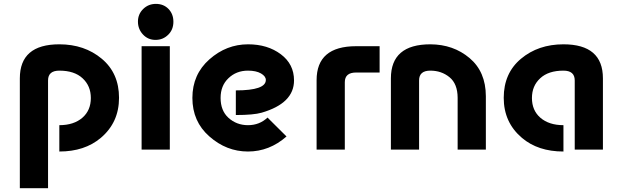

<svg xmlns="http://www.w3.org/2000/svg" viewBox="-20 -777 3234 997"><path d="M288.1 9.8V-127Q363.3 -127 408.2 -166Q451.7 -204.1 451.7 -268.1Q451.7 -331.1 408.7 -370.6Q366.2 -410.2 288.1 -410.2Q229.5 -410.2 229.5 -359.4V200.2H83V-370.1Q83 -546.9 288.1 -546.9Q418.9 -546.9 508.5 -471.9Q598.1 -397 598.1 -269Q598.1 -141.1 503.4 -61Q419.4 9.8 288.1 9.8Z M715.3 0V-537.1H861.8V0ZM789.6 -756.8Q829.6 -756.8 855 -730.5Q880.4 -704.1 880.4 -664.1Q880.4 -623.5 854 -597.2Q826.7 -569.8 787.6 -569.8Q748.5 -569.8 722.4 -597.9Q696.3 -626 696.3 -664.8Q696.3 -703.6 723.4 -730.2Q750.5 -756.8 789.6 -756.8Z M1467.8 -68.4Q1378.9 9.8 1267.6 9.8Q1155.8 9.8 1066.9 -68.8Q979 -146 979 -268.6Q979 -390.6 1067.4 -468.8Q1155.8 -546.9 1268.1 -546.9Q1369.6 -546.9 1438.5 -495.1Q1506.8 -443.8 1506.8 -359.4Q1506.8 -240.7 1338.9 -191.9Q1296.9 -179.7 1204.6 -179.7V-307.6Q1360.4 -307.6 1360.4 -361.8Q1360.4 -380.9 1335.4 -395.5Q1310.1 -410.2 1267.6 -410.2Q1207 -410.2 1166 -370.6Q1125.5 -332 1125.5 -268.6Q1125.5 -202.6 1166 -165.5Q1208.5 -127 1267.6 -127Q1327.6 -127 1369.1 -166.5Z M1624 0V-360.8Q1624 -537.1 1829.1 -537.1H1951.2V-400.4H1829.1Q1770.5 -400.4 1770.5 -350.1V0Z M2009.8 0V-370.1Q2009.8 -546.9 2214.8 -546.9Q2334 -546.4 2418.2 -475.6Q2502.4 -404.8 2502.9 -277.8V0H2356.4V-269.5Q2356 -341.8 2314.2 -376Q2272.5 -410.2 2214.4 -410.2Q2156.2 -410.2 2156.2 -359.4V0Z M3110.8 0H2964.4V-359.4Q2964.4 -410.2 2905.8 -410.2Q2827.6 -410.2 2785.2 -370.6Q2742.2 -331.1 2742.2 -268.1Q2742.2 -204.1 2785.6 -166Q2830.6 -127 2905.8 -127V9.8Q2773.9 9.8 2690.4 -61Q2595.7 -141.1 2595.7 -269Q2595.7 -397 2685.3 -471.9Q2774.9 -546.9 2905.8 -546.9Q3110.8 -546.9 3110.8 -370.1Z"/></svg>

Font: New Shape
Style: Bold
Weight: 700
Designer: Wojciech Kalinowski "wmk69" (wmk69@o2.pl)
Foundry: Wojciech Kalinowski "wmk69" (wmk69@o2.pl)
Version: Version 2.1.1; 2021-05-14